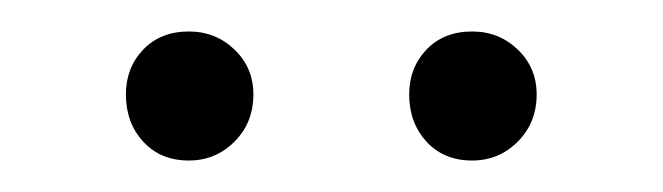

<svg xmlns="http://www.w3.org/2000/svg" viewBox="-20 -650 421 122"><path d="M100 -548Q82 -548 71 -560Q60 -572 60 -590Q60 -607 71 -618.5Q82 -630 100 -630Q117 -630 129 -618.5Q141 -607 141 -590Q141 -572 129 -560Q117 -548 100 -548ZM280 -548Q262 -548 251 -560Q240 -572 240 -590Q240 -607 251 -618.5Q262 -630 280 -630Q297 -630 309 -618.5Q321 -607 321 -590Q321 -572 309 -560Q297 -548 280 -548Z"/></svg>

Font: Outfit ExtraLight
Style: Regular
Weight: 200
Designer: Rodrigo Fuenzalida
Foundry: fragTYPE
Version: Version 1.100; ttfautohint (v1.8.4.7-5d5b);gftools[0.9.27]